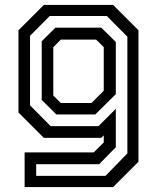

<svg xmlns="http://www.w3.org/2000/svg" viewBox="-20 -560 645 780"><path d="M80 200V59H361L401.5 18.5V-10L391.5 0H158L55 -103V-437L158 -540H439.5L542.5 -437V97L439.5 200ZM127 154.5H408.5L497.5 63V-411L414 -495H182L102 -414.5V-132L186 -47.5H380L450.5 -118V38L383 107H127ZM209 -95 149.5 -154V-392.5L205 -447.5H391.5L450.5 -389.5V-177.5L367 -95ZM227 -141.5H351.5L401.5 -191.5V-368.5L370.5 -399H227L196.5 -368.5V-172Z"/></svg>

Font: Tourney Thin Medium
Style: Regular
Weight: 500
Version: Version 1.015